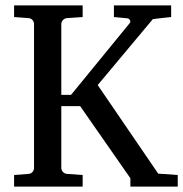

<svg xmlns="http://www.w3.org/2000/svg" viewBox="-20 -691 678 711"><path d="M462.9 0V-30.8L276.9 -297.9H207V-68.8Q207 -61.5 212.6 -54.7Q218.3 -47.9 229 -46.9L286.1 -43V0H32.2V-43L85 -46.9Q95.7 -47.9 100.8 -54.7Q106 -61.5 106 -68.8V-602.1Q106 -609.4 100.8 -616.2Q95.7 -623 85 -624L32.2 -627.9V-670.9H286.1V-627.9L229 -624Q218.3 -623 212.6 -616.2Q207 -609.4 207 -602.1V-339.8H243.2L460.9 -606Q464.4 -610.4 461.2 -616.2Q458 -622.1 453.1 -623L401.9 -627.9V-670.9H613.8V-627.9Q596.2 -626.5 582 -624.5Q569.8 -623 559.1 -621.8Q548.3 -620.6 545.9 -620.1L341.8 -376L565.9 -47.9L638.2 -43V0Z"/></svg>

Font: Charis SIL Phon
Style: Regular
Weight: 400
Foundry: SIL International
Version: Version 5.000